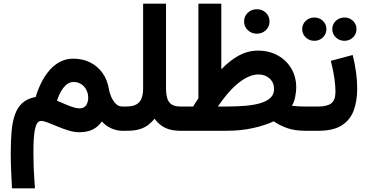

<svg xmlns="http://www.w3.org/2000/svg" viewBox="-20 -707 1993 1038"><path d="M456.9 -178.9Q456.9 -155.8 445.9 -138.4Q435 -121.1 409.4 -121.1Q396 -121.1 376.9 -127Q357.8 -133 335.2 -142.4Q312.7 -151.8 287.9 -162.8Q293.8 -180.4 302.1 -198.2Q310.5 -216 321.4 -230.8Q332.4 -245.7 346.6 -254.7Q360.8 -263.7 378.1 -263.7Q401.6 -263.7 419.4 -251.9Q437.1 -240 447 -220.7Q456.9 -201.4 456.9 -178.9ZM568.8 -224.7Q560.8 -275.2 534.3 -312.3Q507.8 -349.3 467.4 -369.6Q427 -389.8 376.1 -389.8Q337.7 -389.8 305.8 -373.4Q273.8 -357 248.6 -328.2Q223.3 -299.5 204.4 -262.2Q185.5 -224.9 172.8 -182.7Q127.7 -174.7 100.7 -150Q73.7 -125.2 60.2 -85.9Q46.7 -46.6 42.4 5.4Q38.1 57.4 38.1 119.7Q38.1 164.7 40 212.2Q42 259.8 44.8 311H169.1Q167.8 293 165.6 263.2Q163.4 233.3 162 196.1Q160.6 158.9 160.6 118.8Q160.6 79.5 162.4 47.8Q164.2 16 168.7 -6.5Q173.2 -29.1 181.3 -41.1Q189.4 -53.2 202.3 -53.2Q216.4 -53.2 239.9 -43.9Q263.3 -34.7 291.9 -22.7Q320.5 -10.7 350.5 -1.5Q380.6 7.8 407.4 7.8Q452.3 7.8 481.4 -6.8Q510.5 -21.4 530.7 -50.7Q549.1 -28.7 579.1 -14.3Q609.2 0 640 0H653V-131.2H640.3Q621.1 -131.2 606.5 -145.6Q591.8 -160.1 582.1 -181.6Q572.4 -203.2 568.8 -224.7Z M753.7 -229.7Q753.7 -197.1 745.3 -175.2Q736.8 -153.3 717 -142.3Q697.3 -131.2 662.9 -131.2H634.8V0H665.9Q705 0 732.1 -7.7Q759.3 -15.4 779.1 -30.1Q798.9 -44.7 816 -65Q831.7 -43.7 851 -29.2Q870.3 -14.8 895.9 -7.4Q921.6 0 956.5 0H970.2V-131.2H955.6Q924.3 -131.2 907.4 -142.6Q890.5 -154 884.1 -176Q877.6 -197.9 877.6 -229.3V-687.2H753.7Z M1299.6 -591Q1299.6 -563.1 1319.7 -544Q1339.7 -524.9 1368.6 -524.9Q1397.5 -524.9 1417.4 -543.9Q1437.2 -563 1437.2 -590.9Q1437.2 -618.9 1417.4 -638Q1397.6 -657.1 1368.7 -657.1Q1339.8 -657.1 1319.7 -638.1Q1299.6 -619 1299.6 -591ZM1377.4 -304.4Q1413.9 -304.4 1437.8 -282.5Q1461.6 -260.6 1461.6 -225.3Q1461.6 -196.6 1442.4 -178.3Q1423.2 -160 1388.7 -149.6Q1354.1 -139.3 1308.2 -135.2Q1262.2 -131.2 1208.9 -131.2H1157.9Q1181.5 -166.4 1207.9 -197.7Q1234.2 -228.9 1262.6 -252.9Q1290.9 -276.8 1319.9 -290.6Q1349 -304.4 1377.4 -304.4ZM1374.5 -433.3Q1346 -433.3 1320.3 -426.4Q1294.5 -419.5 1270.4 -406.4Q1246.3 -393.3 1223 -374.8Q1199.8 -356.2 1176.4 -332.4V-687.2H1052.6V-175.2Q1044.9 -164.1 1038 -153.5Q1031 -142.9 1023.8 -131.2H952.6V0H1204.6Q1280.8 0 1345.9 -14.2Q1411 -28.4 1459.9 -51.2Q1490.3 -29.7 1531.5 -14.8Q1572.8 0 1631.8 0H1645.5V-131.2H1631.3Q1613.5 -131.2 1599.8 -131.8Q1586.2 -132.3 1576 -133.4Q1565.9 -134.4 1558 -135.5Q1570.2 -154.7 1575.8 -182.5Q1581.3 -210.3 1581.5 -233.8Q1581.5 -291.7 1554.9 -336.6Q1528.4 -381.6 1481.7 -407.4Q1435 -433.3 1374.5 -433.3Z M1626.5 -131.2V0H1661.1V-131.2ZM1776.4 -549.6Q1776.4 -523.3 1795.6 -504.9Q1814.7 -486.4 1841.8 -486.4Q1869.5 -486.4 1888.4 -504.8Q1907.3 -523.1 1907.3 -549.6Q1907.3 -576 1888.5 -594.2Q1869.6 -612.4 1841.9 -612.4Q1814.8 -612.4 1795.6 -594.1Q1776.4 -575.9 1776.4 -549.6ZM1613.7 -549.6Q1613.7 -523.3 1632.8 -504.9Q1651.9 -486.4 1679 -486.4Q1706.7 -486.4 1725.6 -504.8Q1744.6 -523.1 1744.6 -549.6Q1744.6 -576 1725.7 -594.2Q1706.8 -612.4 1679.1 -612.4Q1652 -612.4 1632.8 -594.1Q1613.7 -575.9 1613.7 -549.6ZM1702.6 0Q1781.1 0 1826.6 -28.5Q1872.1 -57 1891.6 -108.1Q1911.1 -159.3 1911.1 -227.9Q1911.1 -269.7 1905 -315.8Q1899 -361.9 1886.6 -409.7L1768.4 -378Q1782.3 -325.1 1788 -282.2Q1793.7 -239.4 1793.7 -212.4Q1793.7 -166.2 1771.3 -148.7Q1748.9 -131.2 1701.7 -131.2H1648.6V0Z"/></svg>

Font: Vazirmatn RD NL
Style: Regular
Weight: 400
Designer: Saber Rastikerdar
Foundry: Saber Rastikerdar
Version: Version 32.101